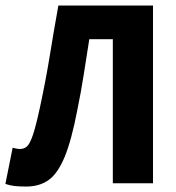

<svg xmlns="http://www.w3.org/2000/svg" viewBox="-25 -672 645 704"><path d="M71.1 12Q45.1 12 28 10Q10.9 8 -5.2 2.4L21.3 -130.2Q27.6 -128.8 34.1 -127.3Q40.6 -125.8 49.3 -125.8Q63.2 -125.8 73.8 -135.1Q84.5 -144.4 95.8 -177.6Q107 -210.7 122.2 -281.6Q143.2 -379.6 157.3 -466.4Q171.3 -553.2 189 -651.8H536V0H388.7V-528.2H302.4Q291.6 -459.3 281.9 -397.5Q272.3 -335.8 258 -266Q236.9 -156.6 211.9 -96.3Q186.9 -36 153.4 -12Q119.8 12 71.1 12Z"/></svg>

Font: Source Code Pro ExtraLight
Style: Regular
Weight: 200
Monospace: yes
Designer: Paul D. Hunt, Teo Tuominen
Foundry: Adobe
Version: Version 1.026;hotconv 1.1.0;makeotfexe 2.6.0